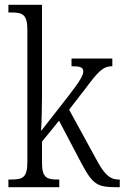

<svg xmlns="http://www.w3.org/2000/svg" viewBox="-20 -780 519 800"><path d="M15 0H227V-32H222C176 -32 155 -38 155 -102V-190L226 -277L318 -102C367 -10 385 0 468 0H479V-32H474C435 -32 412 -58 379 -120L268 -323L333 -407C387 -479 407 -504 448 -504V-536H278V-504C313 -504 327 -500 327 -483C327 -467 315 -444 262 -376L151 -234C153 -258 155 -336 155 -374V-760H15V-728H26C73 -728 94 -721 94 -656V-105C94 -39 74 -32 25 -32H15Z"/></svg>

Font: Noto Serif Thai Condensed Light
Style: Regular
Weight: 300
Width: 3
Designer: Monotype Design Team
Foundry: Monotype Imaging Inc.
Version: Version 2.002